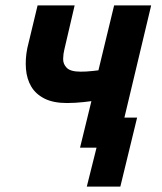

<svg xmlns="http://www.w3.org/2000/svg" viewBox="-20 -546 600 710"><path d="M301 144 337 0H276L318 -172Q304 -170 289 -168.5Q274 -167 259 -166Q244 -165 228 -165Q177 -165 144.5 -181.5Q112 -198 95.5 -226Q79 -254 76 -291Q73 -328 81 -368L119 -526H256L218 -363Q214 -348 213.5 -328.5Q213 -309 227 -295Q241 -281 278 -281Q287 -281 298.5 -281.5Q310 -282 322.5 -283.5Q335 -285 344 -286L402 -526H539L440 -111H487L425 144Z"/></svg>

Font: Ubuntu Sans Mono
Style: Italic
Weight: 400
Italic angle: -13.5°
Monospace: yes
Designer: Dalton Maag Ltd
Foundry: Dalton Maag Ltd
Version: Version 1.006